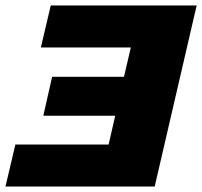

<svg xmlns="http://www.w3.org/2000/svg" viewBox="-55 -680 737 700"><path d="M509 0H-35L1 -153H341L365 -258H103L135 -400H397L422 -507H94L130 -660H662Z"/></svg>

Font: Work Sans ExtraBold
Style: Italic
Weight: 800
Italic angle: -13°
Designer: Wei Huang
Foundry: Wei Huang
Version: Version 2.012; ttfautohint (v1.8.3)